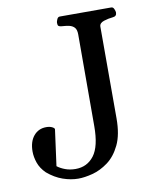

<svg xmlns="http://www.w3.org/2000/svg" viewBox="-81 -756 679 834"><g transform="rotate(-10 259.0 -339.0)"><path d="M197.3 14.6Q164.6 14.6 129.6 2.4Q94.7 -9.8 62.5 -37.1Q39.6 -59.6 30.5 -85.7Q21.5 -111.8 21.5 -135.7Q21.5 -179.2 42.7 -204.6Q64 -230 98.1 -230Q113.3 -230 123.8 -224.9Q134.3 -219.7 134.3 -214.4L112.8 -55.2Q127.4 -43.9 147.7 -36.4Q168 -28.8 192.9 -28.8Q244.1 -28.8 274.4 -68.6Q304.7 -108.4 304.7 -198.2L305.2 -602.5Q305.2 -623.5 296.4 -633.1Q287.6 -642.6 273.2 -645.8Q258.8 -648.9 240.7 -649.9Q230.5 -650.9 226.8 -654.1Q223.1 -657.2 223.1 -668Q223.1 -673.3 227.3 -683.1Q231.4 -692.9 239.7 -692.9H466.8Q475.1 -692.9 479.2 -683.1Q483.4 -673.3 483.4 -668Q483.4 -651.4 467.3 -649.9Q445.8 -647.9 425.8 -641.4Q405.8 -634.8 405.8 -618.7V-214.4Q405.8 -142.6 384 -97.7Q362.3 -52.7 329.1 -28.3Q295.9 -3.9 260.5 5.4Q225.1 14.6 197.3 14.6Z"/></g></svg>

Font: Gelasio
Style: Regular
Weight: 400
Designer: Eben Sorkin
Foundry: Eben Sorkin
Version: Version 1.008